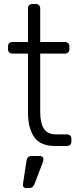

<svg xmlns="http://www.w3.org/2000/svg" viewBox="-20 -730 399 960"><path d="M20 0ZM261 -58H315Q325 -58 331 -52Q337 -46 337 -36V-22Q337 -12 331 -6Q325 0 315 0H256Q182 0 151 -44.5Q120 -89 120 -167V-462H42Q32 -462 26 -468Q20 -474 20 -484V-498Q20 -508 26 -514Q32 -520 42 -520H120V-688Q120 -698 126 -704Q132 -710 142 -710H159Q169 -710 175 -704Q181 -698 181 -688V-520H305Q315 -520 321 -514Q327 -508 327 -498V-484Q327 -474 321 -468Q315 -462 305 -462H181V-171Q181 -115 199.5 -86.5Q218 -58 261 -58ZM137 50H182Q189 50 193 55Q197 60 197 66Q197 75 193 84L153 189Q148 200 142.5 205Q137 210 127 210H109Q101 210 97 204Q93 198 95 189L112 77Q115 50 137 50Z"/></svg>

Font: Hezaedrus Light
Style: Regular
Weight: 300
Designer: Hubert & Fischer
Foundry: Hubert & Fischer
Version: Version 1.10;September 3, 2019;FontCreator 11.5.0.2425 64-bi